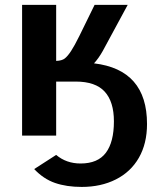

<svg xmlns="http://www.w3.org/2000/svg" viewBox="-20 -548 640 776"><path d="M359.9 -292Q574.2 -266.6 574.2 -46.9Q574.2 32.2 541.3 89.6Q508.3 147 448.2 177.2Q388.2 207.5 310.1 207.5Q249 207.5 202.4 191.4Q155.8 175.3 118.2 135.3L207 78.1Q248 112.8 305.7 112.8Q375.5 112.8 408 69.3Q440.4 25.9 440.4 -57.6Q440.4 -136.7 403.3 -177.5Q366.2 -218.3 286.1 -218.3H207V0H69.3V-528.3H207V-301.8Q230.5 -302.7 241.9 -311.8Q253.4 -320.8 267.1 -341.6Q280.8 -362.3 300.8 -402.8L362.3 -528.3H496.1L395.5 -342.3Q378.9 -312.5 359.9 -292Z"/></svg>

Font: Cousine
Style: Bold
Weight: 700
Monospace: yes
Designer: Steve Matteson
Foundry: Ascender Corporation
Version: Version 1.20